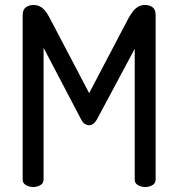

<svg xmlns="http://www.w3.org/2000/svg" viewBox="-20 -751 717 771"><path d="M113 0Q98 0 84.5 -7.5Q71 -15 71 -30V-690Q71 -713 84.5 -722Q98 -731 113 -731Q129 -731 140.5 -725Q152 -719 161.5 -707.5Q171 -696 180 -678L338 -377L496 -678Q506 -696 515.5 -707.5Q525 -719 536.5 -725Q548 -731 563 -731Q580 -731 592.5 -722Q605 -713 605 -690V-30Q605 -15 592 -7.5Q579 0 563 0Q547 0 534 -7.5Q521 -15 521 -30V-555L369 -271Q362 -259 354 -253.5Q346 -248 337 -248Q330 -248 321.5 -253Q313 -258 306 -271L155 -559V-30Q155 -15 142 -7.5Q129 0 113 0Z"/></svg>

Font: Dosis ExtraLight Medium
Style: Regular
Weight: 500
Version: Version 3.001; ttfautohint (v1.8.2)